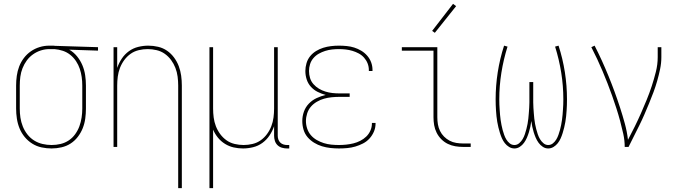

<svg xmlns="http://www.w3.org/2000/svg" viewBox="-20 -766 3540 1001"><path d="M249 8Q223 8 197 2.5Q171 -3 148.5 -17Q126 -31 109 -51.5Q92 -72 82 -96.5Q72 -121 68 -147.5Q64 -174 64 -200V-320Q64 -345 67.5 -370.5Q71 -396 80 -419.5Q89 -443 104.5 -463.5Q120 -484 141 -498.5Q162 -513 186.5 -520.5Q211 -528 237 -528Q240 -528 243.5 -528Q247 -528 250 -528Q254 -528 258.5 -528Q263 -528 267 -527L491 -520V-502L341 -507Q364 -494 381.5 -472.5Q399 -451 409.5 -426Q420 -401 424 -374Q428 -347 428 -320V-200Q428 -174 424.5 -148Q421 -122 411.5 -98Q402 -74 386 -53Q370 -32 348.5 -18Q327 -4 301 2Q275 8 249 8ZM249 -10Q273 -10 296 -15.5Q319 -21 338.5 -34Q358 -47 372 -66.5Q386 -86 394 -108Q402 -130 405.5 -153.5Q409 -177 409 -200V-320Q409 -342 406 -364Q403 -386 396 -407Q389 -428 376.5 -447Q364 -466 346.5 -480Q329 -494 308 -501Q287 -508 264 -510H250Q247 -510 244 -510Q241 -510 238 -510Q215 -510 193 -503Q171 -496 152 -482.5Q133 -469 119.5 -450.5Q106 -432 97.5 -410.5Q89 -389 86 -366Q83 -343 83 -320V-200Q83 -176 86.5 -152.5Q90 -129 99 -106.5Q108 -84 123 -65Q138 -46 158 -33.5Q178 -21 201.5 -15.5Q225 -10 249 -10Z M909 215V-320Q909 -343 906 -366.5Q903 -390 894.5 -412Q886 -434 872 -453Q858 -472 839 -485.5Q820 -499 796.5 -504.5Q773 -510 750 -510Q727 -510 703.5 -504.5Q680 -499 661 -485.5Q642 -472 628 -453Q614 -434 605.5 -412Q597 -390 594 -366.5Q591 -343 591 -320V0H572V-520H591V-412Q600 -438 615 -460.5Q630 -483 652 -499Q674 -515 700.5 -521.5Q727 -528 753 -528Q779 -528 804.5 -522Q830 -516 851 -501.5Q872 -487 887.5 -466Q903 -445 912 -421Q921 -397 924.5 -371.5Q928 -346 928 -320V215Z M1072 215V-520H1091V-200Q1091 -177 1094 -153.5Q1097 -130 1105.5 -108Q1114 -86 1128 -67Q1142 -48 1161 -34.5Q1180 -21 1203.5 -15.5Q1227 -10 1250 -10Q1273 -10 1296.5 -15.5Q1320 -21 1339 -34.5Q1358 -48 1372 -67Q1386 -86 1394.5 -108Q1403 -130 1406 -153.5Q1409 -177 1409 -200V-520H1428V-58Q1428 -49 1431 -39.5Q1434 -30 1441 -23Q1448 -16 1457.5 -13Q1467 -10 1476 -10H1488V8H1476Q1463 8 1449.5 4Q1436 0 1426.5 -9.5Q1417 -19 1413 -32Q1409 -45 1409 -58V-108Q1400 -82 1385 -59.5Q1370 -37 1348 -21Q1326 -5 1299.5 1.5Q1273 8 1247 8Q1222 8 1198 2.5Q1174 -3 1153 -16Q1132 -29 1116.5 -48Q1101 -67 1091 -90V215Z M1747 8Q1725 8 1702.5 5.5Q1680 3 1658.5 -3.5Q1637 -10 1617.5 -22Q1598 -34 1583.5 -51Q1569 -68 1562.5 -90Q1556 -112 1556 -135Q1556 -160 1564.5 -184Q1573 -208 1590.5 -226Q1608 -244 1630.5 -254.5Q1653 -265 1678 -271Q1656 -277 1636 -287Q1616 -297 1601 -313.5Q1586 -330 1579 -351.5Q1572 -373 1572 -396Q1572 -416 1578 -436.5Q1584 -457 1597 -473Q1610 -489 1628 -500Q1646 -511 1665.5 -517Q1685 -523 1705.5 -525.5Q1726 -528 1747 -528Q1767 -528 1787.5 -526Q1808 -524 1827 -518Q1846 -512 1863.5 -501.5Q1881 -491 1894.5 -475.5Q1908 -460 1915 -441Q1922 -422 1922 -402Q1922 -400 1922 -399Q1922 -398 1922 -396H1903Q1903 -398 1903 -399Q1903 -400 1903 -401Q1903 -419 1896.5 -435.5Q1890 -452 1878 -465.5Q1866 -479 1850 -487.5Q1834 -496 1817 -501Q1800 -506 1782.5 -508Q1765 -510 1747 -510Q1729 -510 1711 -508Q1693 -506 1675.5 -500.5Q1658 -495 1642 -486Q1626 -477 1614 -463Q1602 -449 1596.5 -431.5Q1591 -414 1591 -396Q1591 -377 1596.5 -359Q1602 -341 1614.5 -327Q1627 -313 1643 -303.5Q1659 -294 1677 -288.5Q1695 -283 1713 -281Q1731 -279 1750 -279H1803V-261H1750Q1730 -261 1709.5 -259Q1689 -257 1669.5 -251.5Q1650 -246 1632 -235.5Q1614 -225 1601 -210Q1588 -195 1581.5 -175Q1575 -155 1575 -135Q1575 -115 1581.5 -95.5Q1588 -76 1601 -61Q1614 -46 1631.5 -36Q1649 -26 1668 -20Q1687 -14 1707 -12Q1727 -10 1747 -10Q1766 -10 1785 -12Q1804 -14 1822.5 -18.5Q1841 -23 1858.5 -32Q1876 -41 1889.5 -54Q1903 -67 1911 -85Q1919 -103 1919 -122Q1919 -123 1919 -123.5Q1919 -124 1919 -125H1938Q1938 -124 1938 -123.5Q1938 -123 1938 -122Q1938 -100 1929.5 -80Q1921 -60 1906.5 -44Q1892 -28 1872.5 -18Q1853 -8 1832.5 -2Q1812 4 1790.5 6Q1769 8 1747 8Z M2395 0Q2374 0 2353.5 -3.5Q2333 -7 2314.5 -16Q2296 -25 2281 -40Q2266 -55 2256.5 -74Q2247 -93 2243.5 -113.5Q2240 -134 2240 -155V-502H2075V-520H2260V-155Q2260 -136 2263 -118Q2266 -100 2274 -83.5Q2282 -67 2295 -54Q2308 -41 2324 -32.5Q2340 -24 2358.5 -21Q2377 -18 2395 -18H2434V0ZM2247 -595 2233 -605 2342 -746 2358 -734Z M2662 8Q2647 8 2634 0Q2621 -8 2612 -19.5Q2603 -31 2597 -44.5Q2591 -58 2586.5 -72.5Q2582 -87 2578.5 -101.5Q2575 -116 2572.5 -130.5Q2570 -145 2568.5 -159.5Q2567 -174 2566 -189Q2565 -204 2564.5 -218.5Q2564 -233 2564 -248Q2564 -319 2575 -389.5Q2586 -460 2608 -528L2626 -523Q2605 -456 2594 -387Q2583 -318 2583 -248Q2583 -234 2583.5 -221Q2584 -208 2585 -194.5Q2586 -181 2587 -167.5Q2588 -154 2590 -141Q2592 -128 2594.5 -114.5Q2597 -101 2600.5 -88.5Q2604 -76 2608.5 -63Q2613 -50 2620 -38.5Q2627 -27 2637.5 -18.5Q2648 -10 2662 -10Q2676 -10 2687 -19.5Q2698 -29 2705 -41Q2712 -53 2716.5 -66.5Q2721 -80 2724.5 -93.5Q2728 -107 2730.5 -120.5Q2733 -134 2734.5 -148Q2736 -162 2737 -176Q2738 -190 2739 -204Q2740 -218 2740 -232Q2740 -246 2740 -260V-338H2760V-260Q2760 -246 2760 -232Q2760 -218 2761 -204Q2762 -190 2763 -176Q2764 -162 2765.5 -148Q2767 -134 2769.5 -120.5Q2772 -107 2775.5 -93.5Q2779 -80 2783.5 -66.5Q2788 -53 2795 -41Q2802 -29 2813 -19.5Q2824 -10 2838 -10Q2852 -10 2862.5 -18.5Q2873 -27 2880 -38.5Q2887 -50 2891.5 -63Q2896 -76 2899.5 -88.5Q2903 -101 2905.5 -114.5Q2908 -128 2910 -141Q2912 -154 2913 -167.5Q2914 -181 2915 -194.5Q2916 -208 2916.5 -221Q2917 -234 2917 -248Q2917 -318 2906 -387Q2895 -456 2874 -523L2892 -528Q2914 -460 2925 -389.5Q2936 -319 2936 -248Q2936 -233 2935.5 -218.5Q2935 -204 2934 -189Q2933 -174 2931.5 -159.5Q2930 -145 2927.5 -130.5Q2925 -116 2921.5 -101.5Q2918 -87 2913.5 -72.5Q2909 -58 2903 -44.5Q2897 -31 2888 -19.5Q2879 -8 2866 0Q2853 8 2838 8Q2823 8 2810 -0.5Q2797 -9 2788 -21.5Q2779 -34 2773 -48Q2767 -62 2762.5 -76.5Q2758 -91 2755 -105.5Q2752 -120 2750 -135Q2748 -120 2745 -105.5Q2742 -91 2737.5 -76.5Q2733 -62 2727 -48Q2721 -34 2712 -21.5Q2703 -9 2690 -0.5Q2677 8 2662 8Z M3237 0Q3237 -34 3229.5 -68Q3222 -102 3213 -135.5Q3204 -169 3193.5 -201.5Q3183 -234 3171.5 -266.5Q3160 -299 3147.5 -331Q3135 -363 3121.5 -395Q3108 -427 3093.5 -458Q3079 -489 3063 -520L3080 -528Q3100 -489 3118 -449.5Q3136 -410 3152.5 -369.5Q3169 -329 3184 -288Q3199 -247 3212.5 -205.5Q3226 -164 3237.5 -122Q3249 -80 3254 -37Q3272 -71 3289 -105.5Q3306 -140 3321.5 -175Q3337 -210 3351.5 -245.5Q3366 -281 3378 -317.5Q3390 -354 3399.5 -392Q3409 -430 3409 -468V-520H3428V-468Q3428 -437 3421.5 -406Q3415 -375 3406.5 -345Q3398 -315 3387 -285.5Q3376 -256 3364 -227Q3352 -198 3339.5 -169Q3327 -140 3313 -112Q3299 -84 3285 -56Q3271 -28 3257 0Z"/></svg>

Font: Zed Mono Thin
Style: Regular
Weight: 100
Monospace: yes
Designer: Belleve Invis
Foundry: Belleve Invis
Version: Version 1.0.0; ttfautohint (v1.8.4)